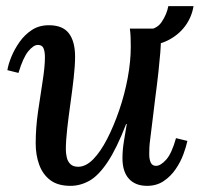

<svg xmlns="http://www.w3.org/2000/svg" viewBox="-20 -593 649 624"><path d="M209 11Q168 11 143.5 -7.5Q119 -26 107.5 -57.5Q96 -89 96 -127Q96 -177 103.5 -229.5Q111 -282 118.5 -329Q126 -376 126 -407Q126 -425 121.5 -436Q117 -447 103 -447Q89 -447 72 -426.5Q55 -406 40 -356L4 -365Q7 -384 17 -408.5Q27 -433 43.5 -456.5Q60 -480 83.5 -495.5Q107 -511 139 -511Q184 -511 204 -484.5Q224 -458 224 -409Q224 -380 219.5 -340Q215 -300 209 -257.5Q203 -215 198.5 -175.5Q194 -136 194 -107Q194 -95 197 -81.5Q200 -68 209 -59.5Q218 -51 234 -51Q259 -51 283 -75.5Q307 -100 328.5 -142Q350 -184 367.5 -235Q385 -286 395 -339.5Q405 -393 405 -441Q405 -455 404.5 -471Q404 -487 402 -500H501Q503 -488 503 -481.5Q503 -475 503 -467Q503 -448 501 -422.5Q499 -397 495 -360Q491 -323 484 -270Q478 -222 474.5 -192Q471 -162 468.5 -143.5Q466 -125 465.5 -113.5Q465 -102 465 -92Q465 -75 470 -64.5Q475 -54 487 -54Q502 -54 520 -74Q538 -94 552 -144L589 -135Q585 -116 576 -91.5Q567 -67 551 -43.5Q535 -20 512 -4.5Q489 11 458 11Q420 11 399 -12Q378 -35 378 -79Q378 -105 382.5 -132.5Q387 -160 392 -190H390Q359 -110 329.5 -66Q300 -22 270.5 -5.5Q241 11 209 11ZM442 -444 452 -496Q488 -496 505 -521Q522 -546 527 -573H609Q603 -537 581.5 -508Q560 -479 525 -461.5Q490 -444 442 -444Z"/></svg>

Font: Lora Medium
Style: Italic
Weight: 500
Italic angle: -3°
Designer: Olga Karpushina, Alexei Vanyashin (Cyrillic)
Foundry: Cyreal
Version: Version 3.004